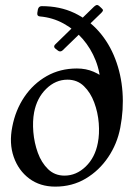

<svg xmlns="http://www.w3.org/2000/svg" viewBox="-20 -718 544 750"><path d="M196 11Q136.5 11 94.4 -20.4Q52.2 -51.8 33.6 -105Q15 -158.2 28 -223Q40.5 -288.2 75.2 -339.6Q110 -391 162.5 -420.8Q215 -450.5 280.5 -450.5Q315.8 -450.5 345.5 -437.8Q375.2 -425 398.2 -403.5L373 -382.2Q372.2 -434.8 353.6 -481.9Q335 -529 302.9 -566Q270.8 -603 228.1 -626.2Q185.5 -649.5 135.8 -653.8Q123.8 -654.8 125.8 -667.8L128 -681Q131 -694 143 -694Q214.2 -694 270.2 -667.4Q326.2 -640.8 366.5 -594.8Q406.8 -548.8 430.1 -488.1Q453.5 -427.5 458.5 -358.6Q463.5 -289.8 449.8 -219Q437.8 -156.2 402.6 -104Q367.5 -51.8 314.8 -20.4Q262 11 196 11ZM232 -32Q278 -32 314.8 -67.4Q351.5 -102.8 362.2 -160Q369 -194.2 365.8 -236.5Q362.5 -278.8 348.1 -317.5Q333.8 -356.2 307.8 -381.5Q281.8 -406.8 243.5 -406.8Q197 -406.8 160.4 -370.9Q123.8 -335 113.2 -278.8Q106.8 -244.8 110.2 -202.4Q113.8 -160 127.8 -121.2Q141.8 -82.5 167.8 -57.2Q193.8 -32 232 -32ZM214.5 -517.2Q210.2 -517.2 206.5 -520.2L195.8 -528.5Q190.8 -532.8 191.8 -538.5Q192.8 -542.2 197.8 -546.5L347.8 -692.5Q354.5 -698.5 359.5 -698.5Q362.8 -698.5 367.5 -694.5L376.5 -686.2Q382.5 -681.2 382.2 -677.2Q381.2 -673.2 376.2 -668.2L225.5 -522.2Q220.5 -517.2 214.5 -517.2Z"/></svg>

Font: Young Serif Light
Style: Italic
Weight: 300
Italic angle: -10.979°
Designer: Bastien Sozeau
Foundry: NBR — Bastien Sozeau
Version: Version 5.001